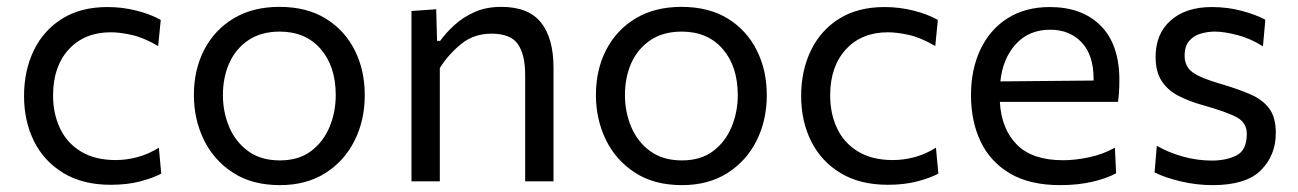

<svg xmlns="http://www.w3.org/2000/svg" viewBox="-20 -528 3780 559"><path d="M302 10Q221.5 10 165 -24Q108.5 -58 79.2 -116.5Q50 -175 50 -248.5Q50 -322 78.2 -380.8Q106.5 -439.5 160.8 -473.5Q215 -507.5 293 -507.5Q336.5 -507.5 377.8 -497Q419 -486.5 448 -470L440.5 -394Q398.5 -418.5 364 -426.2Q329.5 -434 302.5 -434Q226 -434 180.2 -384.2Q134.5 -334.5 134.5 -250Q134.5 -197 154.8 -154.2Q175 -111.5 215.8 -86.8Q256.5 -62 317 -62Q349.5 -62 381.2 -70.8Q413 -79.5 442.5 -98L449.5 -22.5Q425 -9.5 387.8 0.2Q350.5 10 302 10Z M795 11Q713.5 11 657.5 -25.8Q601.5 -62.5 573 -122Q544.5 -181.5 544.5 -251Q544.5 -325.5 574.8 -383.5Q605 -441.5 660.8 -474.8Q716.5 -508 793.5 -508Q873 -508 928.2 -474Q983.5 -440 1012.8 -381.8Q1042 -323.5 1042 -251Q1042 -177.5 1012 -118Q982 -58.5 926.8 -23.8Q871.5 11 795 11ZM795 -61Q849.5 -61 885.5 -88Q921.5 -115 939.5 -158.5Q957.5 -202 957.5 -251Q957.5 -335 913.5 -385.5Q869.5 -436 794.5 -436Q740.5 -436 703.5 -411.2Q666.5 -386.5 647.8 -344.8Q629 -303 629 -251Q629 -202 647.2 -158.5Q665.5 -115 702.5 -88Q739.5 -61 795 -61Z M1178 0V-496L1250 -501L1252.5 -409H1261.5Q1277.5 -431.5 1302.5 -454.5Q1327.5 -477.5 1361.5 -492.8Q1395.5 -508 1439.5 -508Q1518.5 -508 1555 -462.5Q1591.5 -417 1591.5 -330.5V0H1509V-309.5Q1509 -369 1487.8 -399.5Q1466.5 -430 1411 -430Q1360.5 -430 1323.8 -400.8Q1287 -371.5 1260.5 -330V0Z M1965.5 11Q1884 11 1828 -25.8Q1772 -62.5 1743.5 -122Q1715 -181.5 1715 -251Q1715 -325.5 1745.2 -383.5Q1775.5 -441.5 1831.2 -474.8Q1887 -508 1964 -508Q2043.5 -508 2098.8 -474Q2154 -440 2183.2 -381.8Q2212.5 -323.5 2212.5 -251Q2212.5 -177.5 2182.5 -118Q2152.5 -58.5 2097.2 -23.8Q2042 11 1965.5 11ZM1965.5 -61Q2020 -61 2056 -88Q2092 -115 2110 -158.5Q2128 -202 2128 -251Q2128 -335 2084 -385.5Q2040 -436 1965 -436Q1911 -436 1874 -411.2Q1837 -386.5 1818.2 -344.8Q1799.5 -303 1799.5 -251Q1799.5 -202 1817.8 -158.5Q1836 -115 1873 -88Q1910 -61 1965.5 -61Z M2564.5 10Q2484 10 2427.5 -24Q2371 -58 2341.8 -116.5Q2312.5 -175 2312.5 -248.5Q2312.5 -322 2340.8 -380.8Q2369 -439.5 2423.2 -473.5Q2477.5 -507.5 2555.5 -507.5Q2599 -507.5 2640.2 -497Q2681.5 -486.5 2710.5 -470L2703 -394Q2661 -418.5 2626.5 -426.2Q2592 -434 2565 -434Q2488.5 -434 2442.8 -384.2Q2397 -334.5 2397 -250Q2397 -197 2417.2 -154.2Q2437.5 -111.5 2478.2 -86.8Q2519 -62 2579.5 -62Q2612 -62 2643.8 -70.8Q2675.5 -79.5 2705 -98L2712 -22.5Q2687.5 -9.5 2650.2 0.2Q2613 10 2564.5 10Z M3067 11Q2978 11 2920.5 -23Q2863 -57 2835 -116Q2807 -175 2807 -251Q2807 -326 2834.5 -384Q2862 -442 2913.5 -474.8Q2965 -507.5 3036.5 -507.5Q3130.5 -507.5 3184.8 -453Q3239 -398.5 3239 -294.5Q3239 -258 3235 -231.5H2891Q2895.5 -152.5 2940.5 -107Q2985.5 -61.5 3075 -61.5Q3110 -61.5 3150.5 -70Q3191 -78.5 3226 -98L3229.5 -23.5Q3201 -8 3159 1.5Q3117 11 3067 11ZM3037.5 -441.5Q2976 -441.5 2937.8 -399.8Q2899.5 -358 2892.5 -291L3164 -293.5Q3164 -295 3164 -297.5Q3164 -368 3129 -404.8Q3094 -441.5 3037.5 -441.5Z M3510.5 11Q3464 11 3418.2 0.2Q3372.5 -10.5 3341.5 -26L3348 -103.5Q3382 -84 3423.8 -72.2Q3465.5 -60.5 3508.5 -60.5Q3550 -60.5 3580 -75.5Q3610 -90.5 3610 -138.5Q3610 -170 3582 -185.8Q3554 -201.5 3481.5 -222Q3442 -233 3411 -249Q3380 -265 3362.2 -292Q3344.5 -319 3344.5 -362.5Q3344.5 -430 3388.8 -468.8Q3433 -507.5 3508 -507.5Q3554.5 -507.5 3596 -496.2Q3637.5 -485 3664 -470.5L3657 -393Q3621 -416 3582.5 -426Q3544 -436 3517 -436Q3496.5 -436 3476.2 -430.2Q3456 -424.5 3442.5 -409.2Q3429 -394 3429 -365.5Q3429 -335 3451.5 -318Q3474 -301 3536.5 -283Q3586 -268.5 3621.2 -253Q3656.5 -237.5 3675.5 -211.8Q3694.5 -186 3694.5 -141Q3694.5 -76 3651.2 -32.5Q3608 11 3510.5 11Z"/></svg>

Font: Commissioner
Style: Regular
Weight: 400
Designer: Kostas Bartsokas
Foundry: Kostas Bartsokas
Version: Version 1.000; ttfautohint (v1.8.3)